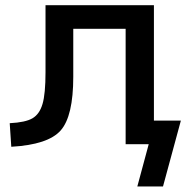

<svg xmlns="http://www.w3.org/2000/svg" viewBox="-20 -542 709 723"><path d="M559.6 -87.9H661.1L593.8 160.2H497.1L540 1H504.9H453.1V-433.6H255.9V-252.9Q255.9 -104.5 208.5 -50.8Q161.1 2.9 22.5 10.7L16.6 -78.1Q76.2 -81.1 102.5 -96.7Q128.9 -112.3 140.1 -150.4Q151.4 -188.5 151.4 -270.5V-522.5H559.6Z"/></svg>

Font: Gen Shin Gothic Medium
Style: Regular
Weight: 500
Designer: [Source Han Sans]
Ryoko NISHIZUKA  (kana & ideographs); Paul D. Hunt (Latin, Greek & Cyrillic); Wenlong ZHANG  (bopomofo
Version: Version 1.002.20150607